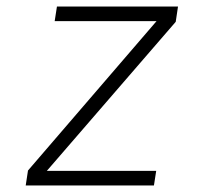

<svg xmlns="http://www.w3.org/2000/svg" viewBox="-20 -570 640 590"><path d="M59 0 66 -46 461 -505H148L155 -550H527L520 -503L124 -45H460L453 0Z"/></svg>

Font: JetBrains Mono Thin
Style: Italic
Weight: 100
Italic angle: -9°
Monospace: yes
Designer: Philipp Nurullin, Konstantin Bulenkov
Foundry: JetBrains
Version: Version 2.305; ttfautohint (v1.8.4.7-5d5b)